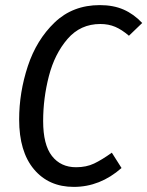

<svg xmlns="http://www.w3.org/2000/svg" viewBox="-20 -720 577 752"><path d="M537 -630 485 -580Q457 -604 431 -615Q405 -626 373 -626Q295 -626 244.5 -567.5Q194 -509 171.5 -422Q149 -335 149 -246Q149 -153 183.5 -109Q218 -65 278 -65Q318 -65 348.5 -79.5Q379 -94 418 -122L456 -62Q372 12 269 12Q171 12 113 -57Q55 -126 55 -252Q55 -358 89 -461Q123 -564 194 -632Q265 -700 371 -700Q424 -700 464 -682.5Q504 -665 537 -630Z"/></svg>

Font: Fira Sans Condensed
Style: Italic
Weight: 400
Width: 3
Italic angle: -8°
Designer: bBox Type GmbH & Carrois Corporate GbR & Edenspiekermann AG
Foundry: bBox Type GmbH & Carrois Corporate GbR & Edenspiekermann AG
Version: Version 4.301